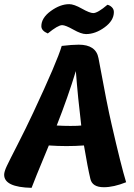

<svg xmlns="http://www.w3.org/2000/svg" viewBox="-30 -891 643 924"><path d="M405 -30Q392 -84 374 -191Q333 -188 290 -188Q248 -188 205 -191Q131 -13 122 13Q-10 10 -10 -50Q-10 -65 3 -92.5Q16 -120 55 -196Q94 -272 130 -349Q246 -597 267 -670Q317 -676 349 -676Q432 -676 444 -611Q486 -382 507 -293Q553 -92 577 -14Q517 10 470 10Q414 10 405 -30ZM518 -833Q518 -792 473.5 -759.5Q429 -727 384 -727Q361 -727 323 -748.5Q285 -770 269 -770Q249 -770 200 -730Q169 -743 169 -765Q169 -805 214.5 -838Q260 -871 303 -871Q326 -871 364 -849.5Q402 -828 419 -828Q440 -828 487 -868Q498 -866 508 -856.5Q518 -847 518 -833ZM335 -549Q297 -424 243 -287Q275 -285 309 -285Q347 -285 361 -287Q345 -419 335 -549Z"/></svg>

Font: Overlock Black
Style: Italic
Weight: 900
Designer: Dario Muhafara
Foundry: Dario Manuel Muhafara
Version: Version 1.002